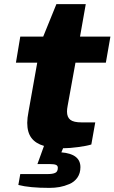

<svg xmlns="http://www.w3.org/2000/svg" viewBox="-20 -705 554 929"><path d="M289.1 12.2H285.2L276.9 32.2Q369.1 39.6 369.1 104Q369.1 133.3 354.5 154.3Q339.8 175.3 315.7 185.5Q291.5 195.8 268.1 200Q244.6 204.1 219.2 204.1Q122.6 204.1 68.8 189.9L78.1 137.2H210.9Q234.9 137.2 247.3 131.3Q259.8 125.5 259.8 106.9Q259.8 96.7 251 92.8Q242.2 88.9 222.2 88.9H161.1L192.9 1Q152.3 -10.7 132.1 -37.6Q111.8 -64.5 111.8 -110.8Q111.8 -133.3 118.2 -166L160.2 -401.9H57.1L78.1 -527.8H189L252.9 -685.1H395L367.2 -527.8H514.2L492.2 -401.9H345.2L307.1 -191.9Q304.2 -177.2 304.2 -165Q304.2 -138.2 320.1 -125.5Q335.9 -112.8 375 -112.8H440.9L421.9 -5.9Q400.4 1 358.4 6.6Q316.4 12.2 289.1 12.2Z"/></svg>

Font: Archivo Expanded ExtraBold
Style: Italic
Weight: 800
Width: 7
Italic angle: -10°
Designer: Hector Gatti
Foundry: Omnibus-Type
Version: Version 2.001